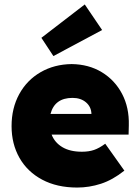

<svg xmlns="http://www.w3.org/2000/svg" viewBox="-20 -833 626 863"><path d="M327 10Q236 10 169.5 -25.5Q103 -61 67.5 -123.5Q32 -186 32 -266Q32 -347 66.5 -410Q101 -473 162.5 -508.5Q224 -544 302 -545Q379 -544 437.5 -508.5Q496 -473 528.5 -411.5Q561 -350 559 -270L558 -228H212Q226 -192 260.5 -171.5Q295 -151 348 -151Q379 -151 402.5 -159Q426 -167 453 -187L539 -66Q486 -24 433.5 -7Q381 10 327 10ZM306 -393Q226 -393 207 -321H391Q390 -353 366.5 -373Q343 -393 306 -393ZM220 -581 166 -663 361 -813 439 -698Z"/></svg>

Font: Lexend ExtraBold
Style: Regular
Weight: 800
Designer: Bonnie Shaver-Troup, Thomas Jockin
Foundry: Lexend
Version: Version 1.007; ttfautohint (v1.8.3)